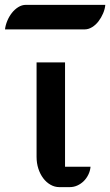

<svg xmlns="http://www.w3.org/2000/svg" viewBox="-62 -767 451 787"><path d="M87.9 -511.2H204.6V-83.5H309.1Q307.6 -66.4 300 -51Q292.5 -35.6 281 -24.4Q269.5 -13.2 254.9 -6.6Q240.2 0 224.1 0H181.2Q162.1 0 145 -9.8Q127.9 -19.5 115.2 -36.4Q102.5 -53.2 95.2 -75.7Q87.9 -98.1 87.9 -124ZM-41.5 -646.5Q-39.6 -663.6 -32.2 -681.4Q-24.9 -699.2 -13.4 -713.9Q-2 -728.5 12.9 -737.8Q27.8 -747.1 43.9 -747.1H369.6Q368.2 -730 360.6 -712.2Q353 -694.3 341.8 -679.7Q330.6 -665 315.7 -655.8Q300.8 -646.5 284.7 -646.5Z"/></svg>

Font: Atomic Age
Style: Regular
Weight: 400
Designer: James Grieshaber
Foundry: James Grieshaber
Version: Version 1.008; ttfautohint (v1.4.1) -l 6 -r 46 -G 0 -x 0 -H 